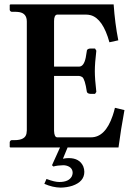

<svg xmlns="http://www.w3.org/2000/svg" viewBox="-20 -666 602 867"><path d="M266.1 80.1Q239.7 80.6 221.2 85.9L214.8 80.1L251 0H26.9L23.9 -2V-23.9Q25.4 -31.7 32.2 -33.2H45.9Q93.8 -33.2 99.6 -63Q100.6 -69.8 101.1 -77.1V-568.8Q101.1 -605.5 66.9 -611.3Q57.1 -612.8 45.9 -612.8H32.2Q25.4 -614.7 23.9 -621.1V-644L26.9 -646H493.2Q499 -561 514.2 -483.9L474.1 -475.1Q444.8 -581.5 390.1 -597.2Q378.9 -600.1 368.2 -600.1H237.8Q224.1 -598.1 224.1 -570.8V-365.2H336.9Q358.9 -365.2 367.2 -406.2Q369.1 -415.5 372.1 -436Q372.1 -443.4 382.8 -446.3Q385.7 -446.8 388.2 -446.8H409.2L415 -437Q408.2 -380.9 408.2 -344.2Q408.2 -310.1 415 -251L409.2 -242.2H388.2Q374 -243.2 372.1 -252Q363.8 -308.1 351.6 -317.9Q344.7 -322.3 336.9 -323.2H224.1V-75.2Q225.1 -46.9 237.8 -45.9H391.1Q455.6 -45.9 488.8 -143.6Q494.6 -160.6 499 -179.2L542 -168.9Q525.9 -82.5 515.1 0H285.2L264.2 50.8Q276.9 47.9 290 47.9Q339.4 47.9 356 85.4Q360.8 97.7 360.8 109.9Q360.8 154.3 306.6 172.9Q282.2 180.7 253.9 181.2Q217.8 180.7 180.2 164.1L189.9 142.1Q227.5 156.2 248 155.8Q291.5 155.8 304.7 129.4Q307.6 122.1 308.1 115.2Q308.1 89.8 280.3 82Q272.9 80.1 266.1 80.1Z"/></svg>

Font: Linux Libertine O
Style: Semibold
Weight: 700
Designer: Philipp H. Poll
Foundry: Philipp H. Poll
Version: Version 5.0.0